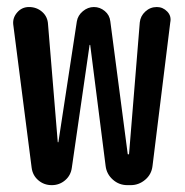

<svg xmlns="http://www.w3.org/2000/svg" viewBox="-20 -540 540 560"><path d="M72.3 -50.8 18.6 -468.8Q16.6 -488.3 30.3 -503.9Q43.9 -519.5 64.5 -519.5Q86.9 -519.5 103 -505.4Q119.1 -491.2 120.1 -468.8L148.4 -126Q148.4 -125 149.4 -125Q150.4 -125 150.4 -126L204.1 -477.5Q207 -495.1 221.7 -507.3Q236.3 -519.5 253.9 -519.5Q271.5 -519.5 285.6 -507.8Q299.8 -496.1 301.8 -477.5L352.5 -90.8Q352.5 -89.8 354.5 -89.8Q356.4 -89.8 356.4 -90.8L387.7 -474.6Q389.6 -493.2 403.8 -506.3Q418 -519.5 437.5 -519.5Q455.1 -519.5 467.8 -506.3Q480.5 -493.2 476.6 -474.6L424.8 -55.7Q421.9 -31.2 403.3 -15.6Q384.8 0 361.3 0H351.6Q327.1 0 309.1 -16.1Q291 -32.2 288.1 -55.7L243.2 -408.2Q243.2 -409.2 242.2 -409.2Q241.2 -409.2 241.2 -408.2L189.5 -50.8Q186.5 -28.3 169.9 -14.2Q153.3 0 130.9 0Q108.4 0 91.8 -14.2Q75.2 -28.3 72.3 -50.8Z"/></svg>

Font: Rounded Mgen+ 1mn medium
Style: Regular
Weight: 500
Designer: [Source Han Sans]
Ryoko NISHIZUKA  (kana & ideographs); Paul D. Hunt (Latin, Greek & Cyrillic); Wenlong ZHANG  (bopomofo
Version: Version 1.059.20150602